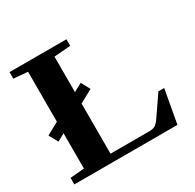

<svg xmlns="http://www.w3.org/2000/svg" viewBox="-146 -823 998 982"><g transform="rotate(-30 353.5 -331.5)"><path d="M24.4 0V-38.6L107.4 -45.9V-253.9L63.5 -230L34.7 -282.7L107.4 -322.3V-617.2L24.4 -624.5V-663.1H360.4V-624.5L263.2 -616.7V-407.2L312 -433.6L340.3 -381.8L263.2 -339.4V-43.5H490.7Q513.2 -43.5 525.9 -50.5Q538.6 -57.6 552.2 -77.1L634.8 -197.3H668.9L633.3 0Z"/></g></svg>

Font: Elstob 8pt
Style: Bold
Weight: 700
Designer: Peter S. Baker
Version: Version 1.015